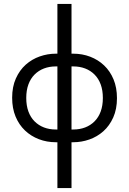

<svg xmlns="http://www.w3.org/2000/svg" viewBox="-20 -720 659 980"><path d="M273 240H345V-700H273ZM265 6H275V-59H265Q232 -59 204.5 -69.5Q177 -80 156.5 -100.5Q136 -121 125 -151Q114 -181 114 -220Q114 -259 125 -289Q136 -319 156.5 -339.5Q177 -360 204.5 -370.5Q232 -381 265 -381H275V-446H265Q223 -446 183 -432Q143 -418 111.5 -390Q80 -362 61 -319.5Q42 -277 42 -221Q42 -167 59.5 -125Q77 -83 107.5 -54Q138 -25 178.5 -9.5Q219 6 265 6ZM344 6H354Q396 6 436 -8Q476 -22 507.5 -50Q539 -78 558 -120.5Q577 -163 577 -219Q577 -273 559.5 -315Q542 -357 511.5 -386Q481 -415 440.5 -430.5Q400 -446 354 -446H344V-381H354Q387 -381 414.5 -370.5Q442 -360 462.5 -339.5Q483 -319 494 -289Q505 -259 505 -220Q505 -181 494 -151Q483 -121 462.5 -100.5Q442 -80 414.5 -69.5Q387 -59 354 -59H344Z"/></svg>

Font: Tilda Sans VF
Style: Regular
Weight: 400
Designer: ParaType Ltd
Foundry: ParaType Ltd
Version: Version 1.010